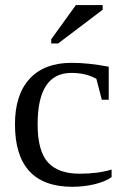

<svg xmlns="http://www.w3.org/2000/svg" viewBox="-20 -715 484 745"><path d="M413.1 -27.8Q389.2 -10.3 347.2 -0.2Q305.2 9.8 261.2 9.8Q38.1 9.8 38.1 -232.9Q38.1 -347.7 95 -409.4Q151.9 -471.2 257.8 -471.2Q323.7 -471.2 401.9 -456.1V-328.1H375L354 -409.2Q313.5 -432.1 256.8 -432.1Q126 -432.1 126 -232.9Q126 -129.4 165.8 -85.2Q205.6 -41 289.1 -41Q360.4 -41 413.1 -57.1ZM178.7 -546.4V-562.5L274.4 -695.3H378.4V-677.2L205.6 -546.4Z"/></svg>

Font: Tinos
Style: Regular
Weight: 400
Designer: Steve Matteson
Foundry: Monotype Imaging Inc.
Version: Version 1.23